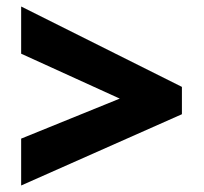

<svg xmlns="http://www.w3.org/2000/svg" viewBox="-20 -657 626 590"><path d="M45 -231 348 -354 45 -492V-637L539 -390V-306L45 -87Z"/></svg>

Font: Noto Sans Gujarati UI Black
Style: Regular
Weight: 900
Designer: Jelle Bosma - Monotype Design Team, Universal Thirst
Foundry: Monotype Imaging Inc.
Version: Version 2.106; ttfautohint (v1.8.4.7-5d5b)